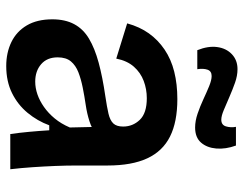

<svg xmlns="http://www.w3.org/2000/svg" viewBox="-103 -666 782 616"><g transform="rotate(90 288.0 -358.0)"><path d="M192 13Q149 13 115 -3.5Q81 -20 61.5 -53Q42 -86 42 -135Q42 -176 57.5 -205Q73 -234 104 -252.5Q135 -271 181 -283.5Q227 -296 289 -305Q323 -310 344.5 -315Q366 -320 376 -330.5Q386 -341 386 -362Q386 -393 364.5 -415.5Q343 -438 295 -438Q266 -438 239.5 -428Q213 -418 194 -396.5Q175 -375 168 -340L55 -375Q66 -415 87 -444.5Q108 -474 139 -495Q170 -516 210 -526Q250 -536 298 -536Q371 -536 418 -512.5Q465 -489 488 -439.5Q511 -390 511 -312V-214Q511 -180 512.5 -143.5Q514 -107 516.5 -70.5Q519 -34 523 0H410Q406 -28 403 -60Q400 -92 398 -125H382Q368 -87 342 -55.5Q316 -24 278.5 -5.5Q241 13 192 13ZM242 -80Q262 -80 282.5 -87Q303 -94 323 -108Q343 -122 360 -142.5Q377 -163 389 -191L387 -280L411 -276Q394 -262 369 -254Q344 -246 316.5 -242Q289 -238 261.5 -232.5Q234 -227 212 -218.5Q190 -210 177 -194.5Q164 -179 164 -152Q164 -118 186 -99Q208 -80 242 -80ZM389 -593Q368 -593 344.5 -601Q321 -609 298.5 -619.5Q276 -630 256.5 -638Q237 -646 224 -646Q208 -646 203.5 -632.5Q199 -619 202 -600H141Q127 -635 131 -664Q135 -693 154 -711Q173 -729 202 -729Q223 -729 245.5 -721Q268 -713 291 -703Q314 -693 333 -685Q352 -677 364 -677Q381 -677 385.5 -692Q390 -707 387 -724H447Q459 -691 456.5 -661Q454 -631 437.5 -612Q421 -593 389 -593Z"/></g></svg>

Font: Bricolage Grotesque 96pt ExtraBold SemiBold
Style: Regular
Weight: 600
Version: Version 1.001;gftools[0.9.33.dev8+g029e19f]